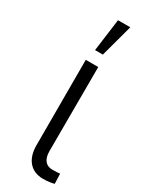

<svg xmlns="http://www.w3.org/2000/svg" viewBox="-205 -808 661 853"><g transform="rotate(30 125.5 -381.5)"><path d="M89 -546V-107C89 -34 128 7 188 7C214 7 236 3 245 0L243 -51C238 -50 225 -49 203 -49C172 -49 152 -71 152 -113L153 -546ZM103 -604H143L188 -770H125Z"/></g></svg>

Font: Wafeq Light
Style: Regular
Weight: 300
Designer: Rasmus Andersson & Azza Alameddine
Foundry: Google & TypeTogether
Version: Version 3.000;January 28, 2025;FontCreator 15.0.0.3014 64-bi